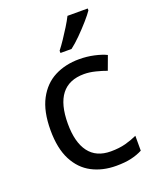

<svg xmlns="http://www.w3.org/2000/svg" viewBox="-144 -850 768 945"><g transform="rotate(-20 240.0 -378.0)"><path d="M300 10Q229 10 173.5 -19Q118 -48 86.5 -109Q55 -170 55 -265Q55 -364 88 -426Q121 -488 177.5 -517Q234 -546 306 -546Q347 -546 385 -537.5Q423 -529 447 -517L420 -444Q396 -453 364 -461Q332 -469 304 -469Q146 -469 146 -266Q146 -169 184.5 -117.5Q223 -66 299 -66Q343 -66 376.5 -75Q410 -84 438 -97V-19Q411 -5 378.5 2.5Q346 10 300 10ZM432 -756Q420 -738 395 -709.5Q370 -681 341.5 -652.5Q313 -624 289 -606H231V-618Q246 -637 263.5 -663Q281 -689 298 -716.5Q315 -744 326 -766H432Z"/></g></svg>

Font: Noto Sans Old Italic
Style: Regular
Weight: 400
Designer: Monotype Design Team
Foundry: Monotype Imaging Inc.
Version: Version 2.003; ttfautohint (v1.8.4.7-5d5b)